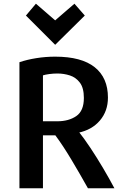

<svg xmlns="http://www.w3.org/2000/svg" viewBox="-20 -1011 659 1037"><path d="M174 -991 120 -927 278 -769 438 -927 382 -991 278 -901ZM598 6Q570 -47 536.5 -103.5Q503 -160 468.5 -212Q434 -264 402 -304V-294Q476 -309 519.5 -360Q563 -411 563 -484Q563 -591 491.5 -648Q420 -705 278 -705Q227 -705 176.5 -697Q126 -689 85 -675V6H212V-280H279Q320 -225 366 -148Q412 -71 455 6ZM433 -482Q433 -412 392 -384Q351 -356 290 -356H212V-604Q224 -608 246 -611Q268 -614 290 -614Q325 -614 357.5 -603.5Q390 -593 411.5 -564.5Q433 -536 433 -482Z"/></svg>

Font: Repo DemiBold
Style: Regular
Weight: 600
Designer: Stefan Peev
Foundry: Context Ltd
Version: Version 1.502